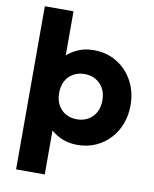

<svg xmlns="http://www.w3.org/2000/svg" viewBox="-99 -794 864 1078"><g transform="rotate(10 333.0 -255.0)"><path d="M68 210V-720H231.5V-468.5Q261.5 -495.5 299.2 -510.2Q337 -525 382 -525Q457 -525 515 -489.2Q573 -453.5 605.8 -392.5Q638.5 -331.5 638.5 -255Q638.5 -198 619.8 -148.8Q601 -99.5 566.5 -62.8Q532 -26 485.2 -5.5Q438.5 15 382 15Q337 15 299.2 0.5Q261.5 -14 231.5 -40.5V210ZM354.5 -126Q390 -126 418 -141.8Q446 -157.5 462 -186.5Q478 -215.5 478 -255Q478 -295 462 -323.8Q446 -352.5 418 -368.2Q390 -384 354.5 -384Q319 -384 291 -368.2Q263 -352.5 247.2 -323.8Q231.5 -295 231.5 -255Q231.5 -215.5 247.2 -186.5Q263 -157.5 291 -141.8Q319 -126 354.5 -126Z"/></g></svg>

Font: Geologica Thin Roman
Style: Bold
Weight: 700
Version: Version 1.010;gftools[0.9.28]